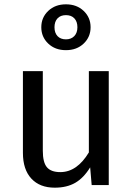

<svg xmlns="http://www.w3.org/2000/svg" viewBox="-20 -856 615 888"><path d="M483 0H404L397 -82Q367 -33 328 -10.5Q289 12 233 12Q164 12 125 -30Q86 -72 86 -149V-527H178V-159Q178 -105 197 -82.5Q216 -60 259 -60Q336 -60 391 -151V-527H483ZM399 -730Q399 -685 367 -654.5Q335 -624 285 -624Q235 -624 203 -654.5Q171 -685 171 -730Q171 -775 203 -805.5Q235 -836 285 -836Q335 -836 367 -805.5Q399 -775 399 -730ZM232 -730Q232 -704 246 -689Q260 -674 285 -674Q309 -674 323.5 -689Q338 -704 338 -730Q338 -756 324 -771Q310 -786 285 -786Q260 -786 246 -771Q232 -756 232 -730Z"/></svg>

Font: Fira GO
Style: Regular
Weight: 400
Designer: Carrois Corporate
Foundry: Carrois Corporate GbR
Version: Version 0.300